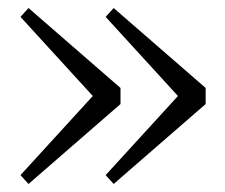

<svg xmlns="http://www.w3.org/2000/svg" viewBox="-20 -512 560 478"><path d="M280 -293 51 -492 31 -470 211 -273 31 -76 51 -54 280 -253ZM263 -492 243 -470 423 -273 243 -76 263 -54 492 -253V-293Z"/></svg>

Font: Noto Serif CJK JP Light
Style: Regular
Weight: 300
Designer: Ryoko NISHIZUKA 西塚涼子 (kana & ideographs); Frank Grießhammer (Latin, Greek & Cyrillic); Wenlong ZHANG 张文龙 (bopomofo); San
Foundry: Adobe Systems Incorporated
Version: Version 1.001;PS 1.001;hotconv 16.6.54;makeotf.lib2.5.65590